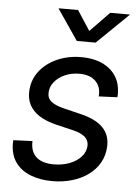

<svg xmlns="http://www.w3.org/2000/svg" viewBox="-53 -776 594 830"><g transform="rotate(5 243.5 -361.5)"><path d="M205.6 11.7Q152.8 11.7 111.6 -4.2Q70.3 -20 46.6 -51.8Q22.9 -83.5 21.5 -130.9Q21.5 -135.7 21.7 -140.4Q22 -145 22 -149.9L105 -153.3Q103.5 -107.4 129.2 -84.2Q154.8 -61 205.6 -61Q242.2 -61 273.2 -72.8Q304.2 -84.5 323.5 -105.7Q342.8 -127 343.8 -154.8Q344.2 -177.7 327.4 -192.1Q310.5 -206.5 278.8 -214.4L197.3 -233.9Q133.8 -250 102.1 -283.2Q70.3 -316.4 72.3 -366.2Q74.2 -416.5 103.5 -454.1Q132.8 -491.7 180.4 -512.5Q228 -533.2 283.7 -533.2Q359.9 -533.2 405.8 -496.8Q451.7 -460.4 454.6 -397.9Q455.1 -392.1 455.1 -386.2Q455.1 -380.4 454.1 -374L373.5 -370.6Q377.4 -411.6 352.8 -436.3Q328.1 -460.9 282.2 -460.9Q247.1 -460.9 218.8 -448.2Q190.4 -435.5 173.6 -414.3Q156.7 -393.1 156.2 -368.2Q154.8 -344.2 172.4 -329.8Q189.9 -315.4 225.1 -306.6L304.7 -287.1Q369.1 -271.5 399.9 -239.5Q430.7 -207.5 428.7 -159.2Q427.2 -119.1 409.2 -87.4Q391.1 -55.7 360.1 -33.4Q329.1 -11.2 289.6 0.2Q250 11.7 205.6 11.7ZM252 -734.9 308.1 -648.9 391.6 -734.9H476.1V-733.4L339.8 -601.1H258.3L168 -733.4V-734.9Z"/></g></svg>

Font: Inter 28pt
Style: Italic
Weight: 400
Italic angle: -9.3988°
Designer: Rasmus Andersson
Foundry: rsms
Version: Version 4.001;git-66647c0bb